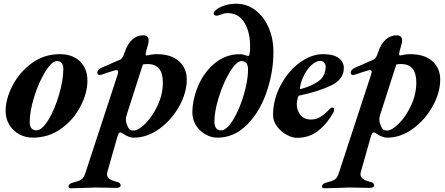

<svg xmlns="http://www.w3.org/2000/svg" viewBox="-20 -723 2383 1028"><path d="M10 -128Q10 -192 46.5 -263.5Q83 -335 149 -384Q215 -433 300 -433Q368 -433 408 -395Q448 -357 448 -290Q448 -226 411.5 -154.5Q375 -83 308 -34.5Q241 14 155 14Q117 14 83.5 -4Q50 -22 30 -54.5Q10 -87 10 -128ZM319 -354Q319 -396 285 -396Q258 -396 223 -340Q188 -284 163.5 -206Q139 -128 139 -69Q139 -47 148.5 -36Q158 -25 174 -25Q205 -25 239 -81Q273 -137 296 -215.5Q319 -294 319 -354Z M347 274Q348 261 369 255Q402 247 415 238.5Q428 230 436 207L606 -312Q607 -316 610 -325Q613 -334 613 -339Q613 -350 598 -347Q568 -339 526 -324Q514 -321 513 -321Q508 -321 504.5 -324.5Q501 -328 501 -334Q501 -351 527 -362Q526 -362 558 -375Q601 -395 622 -403Q629 -406 635 -414.5Q641 -423 647 -441Q662 -488 688 -511Q714 -534 746 -534Q776 -534 776 -506Q776 -498 773 -486L762 -447Q760 -437 760 -434Q760 -430 761.5 -427.5Q763 -425 765 -426Q795 -433 819 -433Q896 -433 938 -395.5Q980 -358 980 -297Q980 -227 939.5 -154Q899 -81 833.5 -33.5Q768 14 696 14Q671 14 641 -6Q630 -14 625 -14Q620 -14 616.5 -9.5Q613 -5 609 7L555 197Q553 207 553 210Q553 224 565.5 234Q578 244 607 251Q626 255 626 271Q626 276 619.5 279.5Q613 283 604 283Q570 283 551 282L492 281L436 283Q382 285 358 285Q353 285 349.5 282Q346 279 347 274ZM852 -281Q852 -380 771 -380Q754 -380 745 -378L659 -110Q654 -95 654 -83Q654 -69 660 -55Q666 -38 673 -31Q680 -24 696 -24Q721 -24 759 -62Q797 -100 824.5 -159.5Q852 -219 852 -281Z M1010 -120Q1010 -189 1040.5 -262Q1071 -335 1129.5 -384Q1188 -433 1266 -433Q1280 -433 1296 -426Q1308 -423 1312 -424Q1315 -426 1317 -440Q1319 -454 1319 -466Q1321 -546 1290 -599.5Q1259 -653 1197 -653Q1184 -653 1165.5 -646Q1147 -639 1142 -639H1139Q1133 -639 1128.5 -642.5Q1124 -646 1124 -650Q1124 -662 1143 -675Q1162 -688 1188.5 -695.5Q1215 -703 1244 -703Q1302 -703 1347.5 -668.5Q1393 -634 1418.5 -575Q1444 -516 1444 -444Q1444 -337 1407.5 -230.5Q1371 -124 1302.5 -55Q1234 14 1144 14Q1110 14 1079 -4Q1048 -22 1029 -52.5Q1010 -83 1010 -120ZM1308 -350Q1308 -396 1274 -396Q1246 -396 1211.5 -339.5Q1177 -283 1152.5 -205.5Q1128 -128 1128 -72Q1128 -49 1137 -37Q1146 -25 1163 -25Q1194 -25 1228 -81Q1262 -137 1285 -214.5Q1308 -292 1308 -350Z M1442 -107Q1442 -188 1481 -263.5Q1520 -339 1582.5 -386Q1645 -433 1711 -433Q1766 -433 1793.5 -412Q1821 -391 1821 -359Q1821 -299 1755 -266.5Q1689 -234 1586 -212Q1581 -211 1579 -209Q1577 -207 1575 -202Q1571 -187 1569 -170Q1568 -133 1588 -108Q1608 -83 1645 -83Q1672 -83 1694.5 -96.5Q1717 -110 1742 -136Q1752 -147 1759 -147Q1769 -147 1769 -137Q1769 -127 1766 -123Q1733 -62 1684.5 -23.5Q1636 15 1571 15Q1544 15 1513.5 -2Q1483 -19 1462.5 -47Q1442 -75 1442 -107ZM1724 -364Q1724 -377 1716.5 -387Q1709 -397 1696 -397Q1673 -397 1649.5 -376Q1626 -355 1608.5 -321.5Q1591 -288 1586 -253V-251Q1586 -245 1593 -247Q1648 -262 1684.5 -287.5Q1721 -313 1724 -364Z M1704 274Q1705 261 1726 255Q1759 247 1772 238.5Q1785 230 1793 207L1963 -312Q1964 -316 1967 -325Q1970 -334 1970 -339Q1970 -350 1955 -347Q1925 -339 1883 -324Q1871 -321 1870 -321Q1865 -321 1861.5 -324.5Q1858 -328 1858 -334Q1858 -351 1884 -362Q1883 -362 1915 -375Q1958 -395 1979 -403Q1986 -406 1992 -414.5Q1998 -423 2004 -441Q2019 -488 2045 -511Q2071 -534 2103 -534Q2133 -534 2133 -506Q2133 -498 2130 -486L2119 -447Q2117 -437 2117 -434Q2117 -430 2118.5 -427.5Q2120 -425 2122 -426Q2152 -433 2176 -433Q2253 -433 2295 -395.5Q2337 -358 2337 -297Q2337 -227 2296.5 -154Q2256 -81 2190.5 -33.5Q2125 14 2053 14Q2028 14 1998 -6Q1987 -14 1982 -14Q1977 -14 1973.5 -9.5Q1970 -5 1966 7L1912 197Q1910 207 1910 210Q1910 224 1922.5 234Q1935 244 1964 251Q1983 255 1983 271Q1983 276 1976.5 279.5Q1970 283 1961 283Q1927 283 1908 282L1849 281L1793 283Q1739 285 1715 285Q1710 285 1706.5 282Q1703 279 1704 274ZM2209 -281Q2209 -380 2128 -380Q2111 -380 2102 -378L2016 -110Q2011 -95 2011 -83Q2011 -69 2017 -55Q2023 -38 2030 -31Q2037 -24 2053 -24Q2078 -24 2116 -62Q2154 -100 2181.5 -159.5Q2209 -219 2209 -281Z"/></svg>

Font: EB Garamond
Style: Bold Italic
Weight: 700
Italic angle: -17.2°
Designer: Georg Duffner and Octavio Pardo
Foundry: Georg Duffner
Version: Version 1.000